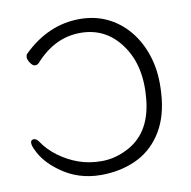

<svg xmlns="http://www.w3.org/2000/svg" viewBox="-81 -794 887 892"><g transform="rotate(-10 362.5 -347.5)"><path d="M41 -150Q29 -174 30.5 -187Q32 -200 45 -200Q58 -200 68 -185Q95 -144 138.5 -112Q182 -80 231.5 -62.5Q281 -45 339.5 -45Q398 -45 454 -72Q575 -128 592 -288.5Q609 -449 535 -550Q464 -649 343.5 -649Q223 -649 130 -545Q123 -537 111.5 -537Q100 -537 89 -554Q78 -571 79 -581.5Q80 -592 84 -596Q203 -713 352 -713Q428 -713 489.5 -681Q551 -649 593.5 -591.5Q636 -534 655 -457.5Q674 -381 663.5 -282Q653 -183 606 -114.5Q559 -46 486 -14Q413 18 326 18Q216 18 133 -44Q68 -91 41 -150Z"/></g></svg>

Font: LXGW WenKai Lite
Style: Regular
Weight: 400
Designer: LXGW / Fontworks Inc.
Foundry: LXGW / Fontworks Inc.
Version: Version 1.511; March 25, 2025